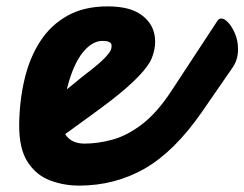

<svg xmlns="http://www.w3.org/2000/svg" viewBox="-20 -571 765 601"><path d="M244.5 -121.5Q262 -121.5 271.5 -102Q281 -82.5 280.5 -58.5Q280.5 -33.5 268 -11.8Q255.5 10 227.5 10Q180 10 136.8 -6.2Q93.5 -22.5 66.5 -64Q39.5 -105.5 40 -181Q41 -256 56.8 -323Q72.5 -390 105.8 -441.5Q139 -493 191.8 -522.2Q244.5 -551.5 319.5 -551Q385 -550.5 420 -526.2Q455 -502 463 -465Q471 -428 454.5 -387.5Q445 -364.5 413 -331.2Q381 -298 329.5 -258Q291.5 -229 248.5 -198Q205.5 -167 162.5 -135.5L157.5 -266.5Q183.5 -286 209.8 -308Q236 -330 258.5 -347Q291 -372 308.2 -390Q325.5 -408 328 -417.5Q330 -425.5 329 -431Q328 -436.5 321.2 -439.8Q314.5 -443 300 -443Q285.5 -443 270.2 -434.5Q255 -426 240.2 -408.2Q225.5 -390.5 212.5 -361.8Q199.5 -333 189.5 -292.8Q179.5 -252.5 174 -199.5Q170.5 -166.5 189.2 -144Q208 -121.5 244.5 -121.5ZM244.5 -121.5Q287.5 -121.5 333.2 -134.2Q379 -147 425.2 -182.5Q471.5 -218 516 -285.5L661 -506.5Q665.5 -513 672 -513Q682.5 -513.5 694.8 -500Q707 -486.5 716 -464.8Q725 -443 725 -418.5Q725.5 -403.5 721.5 -388.5Q717.5 -373.5 708 -359.5L612 -220.5Q526 -96.5 432.8 -43.2Q339.5 10 227.5 10Q209 10 200.8 -6Q192.5 -22 193 -43.5Q193.5 -71 207.2 -96.2Q221 -121.5 244.5 -121.5Z"/></svg>

Font: Edu NSW ACT Cursive
Style: Regular
Weight: 400
Designer: Tina and Corey Anderson, Eben Sorkin, Mirko Velimirovic
Foundry: Sorkin Type Co.
Version: Version 2.000